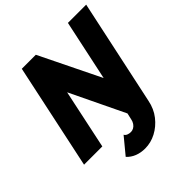

<svg xmlns="http://www.w3.org/2000/svg" viewBox="-244 -864 1219 1219"><g transform="rotate(-45 366.0 -254.0)"><path d="M351 202Q313 202 281 189.5Q249 177 226 152L316 43Q322 54 334.5 59Q347 64 361 64Q374 64 386 57.5Q398 51 407 38Q416 25 419 9L429 -35L253 -401L168 0H4L155 -710H281L481 -301L568 -709H732L580 2Q568 63 533 107.5Q498 152 450.5 177Q403 202 351 202Z"/></g></svg>

Font: Raleway Thin ExtraBold
Style: Italic
Weight: 800
Italic angle: -12°
Version: Version 4.026